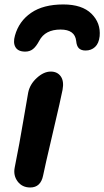

<svg xmlns="http://www.w3.org/2000/svg" viewBox="-20 -829 466 859"><path d="M263.2 -809.1Q347.2 -809.1 389.2 -767.6Q431.2 -726.1 425.8 -667Q422.4 -634.8 405.3 -618.9Q388.2 -603 362.8 -603Q343.3 -603 333 -613Q322.8 -623 320.8 -646Q314.9 -696.8 251 -696.8Q182.1 -696.8 155.8 -647Q142.1 -621.1 127.7 -609.6Q113.3 -598.1 92.8 -598.1Q61 -598.1 49.3 -617.9Q37.6 -637.7 46.9 -669.9Q64.9 -734.4 119.4 -771.7Q173.8 -809.1 263.2 -809.1ZM115.2 9.8Q79.1 9.8 58.8 -17.3Q38.6 -44.4 45.9 -80.1Q67.4 -187 84 -286.9Q100.6 -386.7 106 -414.1Q113.3 -451.7 144.5 -480.2Q175.8 -508.8 207 -508.8Q236.8 -508.8 252 -487.1Q267.1 -465.3 259.8 -426.8Q252.9 -390.1 216.3 -234.6Q179.7 -79.1 172.9 -43.9Q162.1 9.8 115.2 9.8Z"/></svg>

Font: Shantell Sans Normal
Style: Italic
Weight: 600
Italic angle: -11.31°
Designer: Stephen Nixon, Anya Danilova, Shantell Martin
Foundry: Arrow Type
Version: Version 1.006;[559af2be0]